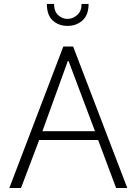

<svg xmlns="http://www.w3.org/2000/svg" viewBox="-20 -944 681 964"><path d="M318.8 -814Q364.3 -814 394.5 -841.8Q424.8 -869.1 424.8 -924.3H389.6Q389.6 -887.7 367.7 -868.7Q346.2 -849.1 318.8 -849.1Q292.5 -849.1 272 -868.2Q251.5 -887.2 251.5 -924.3H215.3Q215.3 -868.2 244.6 -841.3Q274.4 -814 318.8 -814ZM347.2 -710.4H297.9L26.9 0H85.4L176.8 -241.2H472.7L563 0H619.1ZM457 -285.2H192.9L322.3 -642.6Z"/></svg>

Font: My Font
Style: ExtraLight
Weight: 500
Designer: Vernon Adams
Foundry: newtypography
Version: Version 0.001